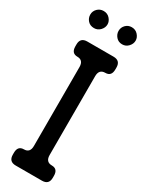

<svg xmlns="http://www.w3.org/2000/svg" viewBox="-232 -920 737 964"><g transform="rotate(30 136.0 -437.5)"><path d="M60 9H212Q252 9 252 -31V-42Q252 -82 217 -82Q181 -82 181 -122V-579Q181 -619 217 -619Q252 -619 252 -659V-670Q252 -710 212 -710H60Q20 -710 20 -670V-659Q20 -619 55 -619Q90 -619 90 -579V-122Q90 -82 55 -82Q20 -82 20 -42V-31Q20 9 60 9ZM55 -785Q76 -785 90.5 -800.5Q105 -816 105 -835Q105 -853 91 -868.5Q77 -884 55 -884Q34 -884 19.5 -869.5Q5 -855 5 -835Q5 -815 18.5 -800Q32 -785 55 -785ZM218 -785Q239 -785 253.5 -800.5Q268 -816 268 -835Q268 -853 254 -868.5Q240 -884 218 -884Q197 -884 183 -869.5Q169 -855 169 -835Q169 -816 182.5 -800.5Q196 -785 218 -785Z"/></g></svg>

Font: WDXL Lubrifont SC
Style: Regular
Weight: 400
Designer: [WDXL Lubrifont] Copyright 2020-2022 (c) NightFurySL2001, Skr-ZERO; [ZCOOL QingKe HuangYou] Copyright 2018-2022 (c) The 
Version: Version 2.001;hotconv 1.1.1;makeotfexe 2.6.0